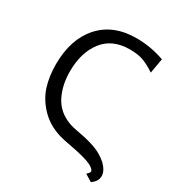

<svg xmlns="http://www.w3.org/2000/svg" viewBox="-206 -846 1083 1165"><g transform="rotate(30 335.5 -263.5)"><path d="M64 -329.1Q64 -504.9 155.5 -607.9Q247.1 -710.9 410.2 -710.9Q510.3 -710.9 606 -676.8L587.9 -573.2Q543 -603 505.4 -617.4Q467.8 -631.8 409.2 -631.8Q286.1 -631.8 222.7 -549.3Q159.2 -466.8 159.2 -335Q159.2 -238.8 196.5 -164.8Q233.9 -90.8 318.8 -59.1Q344.7 -49.3 402.8 -39.1Q460.9 -28.8 512 -10.5Q563 7.8 605 44.9Q644 84 644 120.1Q644 158.2 605 184.1L555.2 153.8Q574.2 137.7 574.2 127.9Q574.2 124 573.2 122.1Q561 100.1 515.1 84.5Q469.2 68.8 399.2 55.9Q329.1 43 304.2 35.2Q219.2 9.3 163.6 -48.8Q107.9 -106.9 85.9 -176Q64 -245.1 64 -329.1Z"/></g></svg>

Font: CMU Bright
Style: SemiBold
Weight: 600
Version: Version 0.7.0